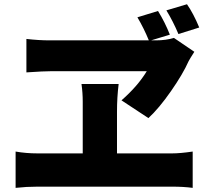

<svg xmlns="http://www.w3.org/2000/svg" viewBox="-20 -868 1017 919"><path d="M793 -702.1 703.1 -674.8H726.6Q774.4 -674.8 812.5 -686.5L910.2 -620.1Q887.7 -585 882.8 -575.2Q855.5 -513.7 798.3 -431.6Q741.2 -349.6 690.4 -302.7L561.5 -387.7Q639.6 -456.1 682.6 -527.3H228.5Q190.4 -527.3 106.4 -521.5V-681.6Q166 -674.8 216.8 -674.8H692.4Q668.9 -732.4 637.7 -785.2L736.3 -815.4Q769.5 -761.7 793 -702.1ZM54.7 -142.6Q104.5 -133.8 159.2 -133.8H376V-334Q376 -339.8 376 -381.8Q376 -423.8 370.1 -465.8H547.9Q540 -402.3 540 -333V-133.8H803.7Q842.8 -133.8 902.3 -142.6V31.2Q858.4 25.4 803.7 25.4H159.2Q107.4 25.4 54.7 31.2ZM875 -847.7Q906.2 -802.7 933.6 -736.3L834 -705.1Q808.6 -765.6 776.4 -818.4Z"/></svg>

Font: Min Sans Black
Style: Regular
Weight: 900
Designer: Jinseong-Kim, NotoSansCJK, Nunito
Foundry: Jinseong-Kim
Version: Version 1.000